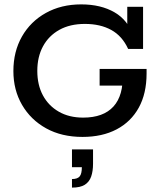

<svg xmlns="http://www.w3.org/2000/svg" viewBox="-20 -614 737 875"><path d="M356 10Q261 10 190.5 -29Q120 -68 80.5 -136Q41 -204 41 -290Q41 -379 80 -447.5Q119 -516 189 -555Q259 -594 350 -594Q440 -594 502.5 -557.5Q565 -521 588 -447L560 -464V-583H632V-391H564Q537 -450 487 -477.5Q437 -505 367 -505Q299 -505 250.5 -478Q202 -451 176 -403Q150 -355 150 -291Q150 -227 175.5 -179.5Q201 -132 248 -105Q295 -78 359 -78Q451 -78 497 -128.5Q543 -179 539 -278L588 -224H434V-300H648V-279Q648 -188 612.5 -123.5Q577 -59 511.5 -24.5Q446 10 356 10ZM308 241V202Q333 202 343 190Q353 178 353 148H308V67H404V132Q404 166 395.5 190.5Q387 215 366.5 228Q346 241 308 241Z"/></svg>

Font: Rokkitt Medium
Style: Regular
Weight: 500
Version: Version 3.103